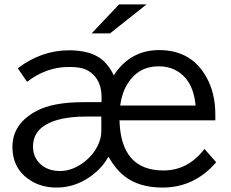

<svg xmlns="http://www.w3.org/2000/svg" viewBox="-20 -805 1040 866"><path d="M517.1 -785.2H641.1L476.1 -654.3H393.1ZM438 -344.2V-368.2Q438 -430.7 401.4 -467.8Q378.9 -490.2 348.6 -497.6Q326.2 -502.9 289.6 -502.9Q189 -502.9 102.1 -436L60.1 -497.1Q167 -578.1 291 -578.1Q367.2 -578.1 415 -552.7Q463.9 -526.9 493.2 -465.3Q567.4 -579.1 697.8 -579.1Q842.8 -579.1 910.6 -457.5Q951.2 -385.7 951.2 -289.1V-262.2H519Q524.9 -36.1 717.3 -36.1Q828.1 -36.1 902.3 -133.3L955.1 -73.2Q856.9 41 712.9 41Q606.9 41 541.5 -10.3Q502.4 -40.5 469.2 -98.1Q433.1 -34.7 368.2 3.9Q305.7 41 235.4 41Q175.3 41 128.9 15.6Q36.1 -35.6 36.1 -142.6Q36.1 -247.1 145 -304.7Q218.8 -344.2 356.9 -344.2ZM862.3 -329.1Q855 -403.3 822.3 -445.8Q775.9 -505.9 695.3 -505.9Q604 -505.9 554.7 -426.3Q530.3 -387.7 522 -329.1ZM437 -279.3H369.1Q247.6 -279.3 184.6 -241.2Q128.9 -207.5 128.9 -144Q128.9 -98.6 158.7 -68.4Q192.9 -33.7 251 -33.7Q307.6 -33.7 362.3 -76.2Q400.4 -106.4 420.9 -147.9Q437 -181.6 437 -213.4Z"/></svg>

Font: BIZ UDPGothic
Style: Regular
Weight: 400
Designer: TypeBank Co., Ltd.
Foundry: Morisawa Inc.
Version: Version 1.051